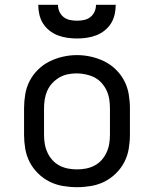

<svg xmlns="http://www.w3.org/2000/svg" viewBox="-20 -770 640 798"><path d="M300 8Q271 8 241.5 3Q212 -2 186 -15Q160 -28 138.5 -49Q117 -70 103.5 -96Q90 -122 85 -151.5Q80 -181 80 -210V-320Q80 -349 85 -378.5Q90 -408 103.5 -434Q117 -460 138.5 -481Q160 -502 186.5 -515Q213 -528 242 -534.5Q271 -541 300 -541Q329 -541 358 -534.5Q387 -528 413.5 -515Q440 -502 461.5 -481Q483 -460 496.5 -434Q510 -408 515 -378.5Q520 -349 520 -320V-210Q520 -181 515 -151.5Q510 -122 496.5 -96Q483 -70 461.5 -49Q440 -28 414 -15Q388 -2 358.5 3Q329 8 300 8ZM300 -66Q319 -66 337.5 -69.5Q356 -73 373 -82Q390 -91 402.5 -105Q415 -119 423 -136.5Q431 -154 434 -172.5Q437 -191 437 -210V-320Q437 -339 434 -358Q431 -377 423 -394Q415 -411 402 -425.5Q389 -440 372 -448.5Q355 -457 336 -461Q317 -465 298 -465Q279 -465 260.5 -461Q242 -457 226 -447.5Q210 -438 197 -424Q184 -410 176.5 -393Q169 -376 166 -357.5Q163 -339 163 -320V-210Q163 -191 166 -172.5Q169 -154 177 -136.5Q185 -119 197.5 -105Q210 -91 227 -82Q244 -73 262.5 -69.5Q281 -66 300 -66ZM300 -610Q280 -610 259.5 -613Q239 -616 220.5 -623Q202 -630 185.5 -643Q169 -656 158.5 -673Q148 -690 143.5 -710Q139 -730 139 -750H221Q221 -735 227 -721.5Q233 -708 244.5 -699Q256 -690 270.5 -687Q285 -684 300 -684Q315 -684 329.5 -687Q344 -690 355.5 -699Q367 -708 373 -721.5Q379 -735 379 -750H461Q461 -730 456.5 -710Q452 -690 441.5 -673Q431 -656 414.5 -643Q398 -630 379.5 -623Q361 -616 340.5 -613Q320 -610 300 -610Z"/></svg>

Font: Iosevka Mono
Style: Regular
Weight: 400
Designer: Belleve Invis
Foundry: Belleve Invis
Version: Version 11.1.1